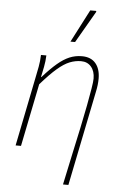

<svg xmlns="http://www.w3.org/2000/svg" viewBox="-60 -772 625 994"><g transform="rotate(5 252.0 -275.0)"><path d="M306 180Q323 98 339.5 22.5Q356 -53 370 -119Q384 -185 394 -238Q404 -291 410 -327.5Q416 -364 416 -380Q416 -418 396.5 -441Q377 -464 344 -464Q314 -464 285 -452.5Q256 -441 221 -411Q186 -381 138 -326L72 0H44L116 -358Q122 -387 127.5 -416Q133 -445 134 -478H162Q161 -448 155 -417.5Q149 -387 144 -364H146Q187 -410 219.5 -437.5Q252 -465 282 -477.5Q312 -490 346 -490Q393 -490 417.5 -461Q442 -432 442 -382Q442 -366 440 -348.5Q438 -331 433 -308L334 180ZM280 -560 368 -730H398L400 -726L304 -560Z"/></g></svg>

Font: Source Sans 3 ExtraLight
Style: Italic
Weight: 250
Italic angle: -11°
Designer: Paul D. Hunt
Foundry: Adobe
Version: Version 3.046;hotconv 1.0.118;makeotfexe 2.5.65603